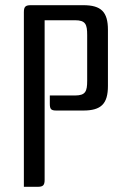

<svg xmlns="http://www.w3.org/2000/svg" viewBox="-20 -720 485 740"><path d="M172 -352V-321C172 -300 176 -294 197 -294H301C370 -294 396 -320 396 -389V-605C396 -674 370 -700 301 -700H99C78 -700 72 -694 72 -673V0H125C146 0 152 -6 152 -27V-642H269C310 -642 316 -626 316 -585V-409C316 -368 310 -352 269 -352Z"/></svg>

Font: Rationale One
Style: Regular
Weight: 400
Designer: Cyreal (www.cyreal.org)
Foundry: Cyreal (www.cyreal.org)
Version: Version 1.001